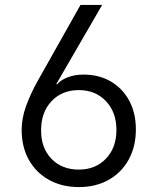

<svg xmlns="http://www.w3.org/2000/svg" viewBox="-20 -750 640 780"><path d="M301 10Q231 10 178.5 -19.5Q126 -49 97 -101Q68 -153 68 -222Q68 -270 86 -319.5Q104 -369 133 -421L307 -730H395L209 -409L212 -407Q225 -424 254 -435.5Q283 -447 319 -447Q383 -447 431 -418.5Q479 -390 505.5 -340Q532 -290 532 -224Q532 -155 503 -102Q474 -49 421.5 -19.5Q369 10 301 10ZM300 -61Q368 -61 410.5 -105.5Q453 -150 453 -222Q453 -294 410.5 -339Q368 -384 300 -384Q232 -384 189.5 -339Q147 -294 147 -222Q146 -150 188.5 -105.5Q231 -61 300 -61Z"/></svg>

Font: JetBrains Mono NL Light
Style: Regular
Weight: 300
Monospace: yes
Designer: Philipp Nurullin, Konstantin Bulenkov
Foundry: JetBrains
Version: Version 2.305; ttfautohint (v1.8.4.7-5d5b)